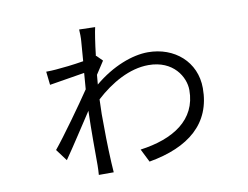

<svg xmlns="http://www.w3.org/2000/svg" viewBox="-75 -748 1149 889"><g transform="rotate(-10 500.0 -303.5)"><path d="M348 -585 341 -495C294 -487 238 -481 210 -479C195 -478 182 -477 164 -477L171 -414L336 -441L330 -365C287 -301 190 -165 146 -112L187 -57C227 -114 284 -203 325 -265C322 -173 323 -69 323 -9C323 3 322 25 321 36H391C390 21 389 3 388 -11C384 -88 383 -165 383 -239L385 -308C457 -374 546 -425 635 -425C752 -425 802 -340 802 -278C802 -138 688 -67 532 -46L563 16C752 -17 865 -110 865 -276C865 -401 767 -484 643 -484C570 -484 475 -449 389 -377L393 -422L432 -482L405 -509L403 -508C410 -570 418 -620 423 -641L348 -643C349 -633 350 -602 348 -585Z"/></g></svg>

Font: Noto Sans JP DemiLight
Style: Regular
Weight: 350
Designer: Ryoko NISHIZUKA 西塚涼子 (kana, bopomofo & ideographs); Paul D. Hunt (Latin, Greek & Cyrillic); Sandoll Communications 산돌커뮤니
Foundry: Adobe
Version: Version 2.004;hotconv 1.0.118;makeotfexe 2.5.65603